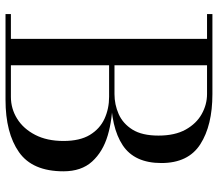

<svg xmlns="http://www.w3.org/2000/svg" viewBox="-67 -723 790 696"><g transform="rotate(90 328.0 -375.0)"><path d="M31 0V-19.5H331Q374 -19.5 410.5 -42.2Q447 -65 469 -107.8Q491 -150.5 491 -210Q491 -269.5 469 -305.8Q447 -342 410.5 -358.8Q374 -375.5 331 -375.5H211V-388H341.5Q412 -388 471 -370.5Q530 -353 565.5 -314Q601 -275 601 -210Q601 -97.5 531.5 -48.8Q462 0 341.5 0ZM121 -7.5V-742.5H216.5V-7.5ZM211 -382V-395H321Q359 -395 393.5 -410.2Q428 -425.5 449.8 -460.2Q471.5 -495 471.5 -554.5Q471.5 -614 449.8 -653Q428 -692 393.5 -711.2Q359 -730.5 321 -730.5H31V-750H321Q434.5 -750 502.8 -706.2Q571 -662.5 571 -565Q571 -467.5 506.5 -424.8Q442 -382 321 -382Z"/></g></svg>

Font: Bodoni Moda 11pt
Style: Regular
Weight: 400
Version: Version 2.004